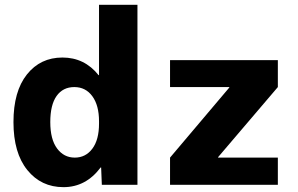

<svg xmlns="http://www.w3.org/2000/svg" viewBox="-20 -770 1243 800"><path d="M390.6 -457H392.6V-750H552.7V0H404.3L401.4 -72.3H399.4Q337.9 9.8 244.6 9.8Q151.4 9.8 93.8 -61.5Q36.1 -132.8 36.1 -261.2Q36.1 -389.6 92.3 -460Q148.4 -530.3 240.2 -530.3Q332 -530.3 390.6 -457ZM392.6 -254.9V-264.6Q392.6 -331.1 364.7 -369.1Q336.9 -407.2 289.6 -407.2Q242.2 -407.2 215.8 -370.1Q189.5 -333 189.5 -261.2Q189.5 -189.5 217.8 -151.4Q246.1 -113.3 291.5 -113.3Q336.9 -113.3 364.7 -150.4Q392.6 -187.5 392.6 -254.9ZM688.5 0V-113.3L935.5 -405.3V-407.2H688.5V-519.5H1137.7V-407.2L888.7 -115.2V-113.3H1137.7V0Z"/></svg>

Font: GenEi M Gothic v2 Heavy
Style: Regular
Weight: 800
Version: Version 2.0